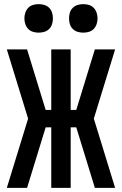

<svg xmlns="http://www.w3.org/2000/svg" viewBox="-20 -909 590 929"><path d="M537 0H439L349 -293H322V0H228V-293H201L111 0H13L116 -335L13 -670H111L201 -377H228V-670H322V-377H349L439 -670H537L434 -335ZM383 -751Q369 -751 355.5 -755Q342 -759 332 -769Q322 -779 318 -792.5Q314 -806 314 -820Q314 -834 318 -847.5Q322 -861 332 -871Q342 -881 355.5 -885Q369 -889 383 -889Q397 -889 410.5 -885Q424 -881 433.5 -871Q443 -861 447.5 -847.5Q452 -834 452 -820Q452 -806 447.5 -792.5Q443 -779 433.5 -769Q424 -759 410.5 -755Q397 -751 383 -751ZM167 -751Q153 -751 139.5 -755Q126 -759 116.5 -769Q107 -779 102.5 -792.5Q98 -806 98 -820Q98 -834 102.5 -847.5Q107 -861 116.5 -871Q126 -881 139.5 -885Q153 -889 167 -889Q181 -889 194.5 -885Q208 -881 218 -871Q228 -861 232 -847.5Q236 -834 236 -820Q236 -806 232 -792.5Q228 -779 218 -769Q208 -759 194.5 -755Q181 -751 167 -751Z"/></svg>

Font: Lode Dark
Style: Bold
Weight: 700
Monospace: yes
Designer: Belleve Invis
Foundry: Belleve Invis
Version: Version 29.2.0; ttfautohint (v1.8.3)